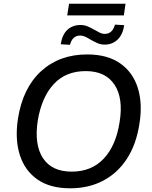

<svg xmlns="http://www.w3.org/2000/svg" viewBox="-20 -1008 819 1037"><path d="M60 0ZM359 9Q251 9 182.5 -38.5Q114 -86 87 -171Q60 -256 77 -367Q103 -533 202 -623.5Q301 -714 451 -714Q559 -714 628 -666.5Q697 -619 724 -534Q751 -449 733 -339Q716 -228 665.5 -150.5Q615 -73 537 -32Q459 9 359 9ZM367 -81Q475 -81 541 -152Q607 -223 626 -349Q647 -477 598.5 -550.5Q550 -624 443 -624Q335 -624 270 -553.5Q205 -483 184 -357Q164 -227 212 -154Q260 -81 367 -81ZM343 -925 353 -988H658L649 -925ZM545 -767Q524 -767 505 -775.5Q486 -784 469 -794Q455 -803 441 -809.5Q427 -816 413 -816Q371 -816 358 -766L308 -769Q316 -821 344 -847Q372 -873 415 -873Q436 -873 454.5 -865Q473 -857 490 -847Q504 -839 518 -832Q532 -825 546 -825Q587 -825 601 -875L651 -872Q643 -820 614.5 -793.5Q586 -767 545 -767Z"/></svg>

Font: Winston Medium
Style: Italic
Weight: 500
Italic angle: -9°
Designer: Original fonts by Vernon Adams / Changes by Cristiano Sobral
Foundry: Original fonts by Vernon Adams / Changes by Cristiano Sobral
Version: Version 2.503;July 17, 2020;FontCreator 13.0.0.2655 64-bit